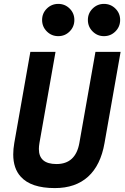

<svg xmlns="http://www.w3.org/2000/svg" viewBox="-20 -961 643 991"><path d="M263.2 9.8Q139.6 9.8 86.9 -49.3Q48.3 -91.8 48.3 -164.1Q48.3 -191.4 53.7 -222.7L136.7 -693.4H266.6L183.6 -222.7Q180.7 -206.1 180.7 -191.9Q180.7 -114.3 271.5 -114.3Q370.1 -114.3 389.6 -222.7L472.7 -693.4H602.5L519.5 -222.7Q499.5 -107.9 434.6 -49.1Q369.6 9.8 263.2 9.8ZM280.8 -774.4Q246.1 -774.4 221.7 -798.8Q197.3 -823.2 197.3 -857.9Q197.3 -892.6 221.7 -916.7Q246.1 -940.9 280.8 -940.9Q315.4 -940.9 339.6 -916.7Q363.8 -892.6 363.8 -857.9Q363.8 -823.2 339.6 -798.8Q315.4 -774.4 280.8 -774.4ZM516.6 -774.4Q482.4 -774.4 458 -798.8Q433.6 -823.2 433.6 -857.9Q433.6 -892.6 458 -916.7Q482.4 -940.9 516.6 -940.9Q551.3 -940.9 575.7 -916.7Q600.1 -892.6 600.1 -857.9Q600.1 -823.2 575.7 -798.8Q551.3 -774.4 516.6 -774.4Z"/></svg>

Font: CaskaydiaCove NF
Style: Bold Italic
Weight: 700
Italic angle: -10°
Designer: Aaron Bell
Foundry: Saja Typeworks
Version: Version 2111.001; VTT 6.35;Nerd Fonts 3.2.1